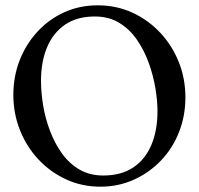

<svg xmlns="http://www.w3.org/2000/svg" viewBox="-20 -691 747 722"><path d="M347.8 -671Q417.8 -671 477.6 -643.5Q537.5 -616 582.5 -568Q627.5 -520 652.4 -457.5Q677.2 -395 677.2 -325Q677.2 -255 652.9 -193.5Q628.5 -132 584.5 -86.5Q540.5 -41 482.6 -15Q424.8 11 357.8 11Q287.8 11 228.4 -16.5Q169 -44 124.5 -91.5Q80 -139 55.1 -201.5Q30.2 -264 30.2 -334Q30.2 -403 53.6 -463.5Q77 -524 120 -571Q163 -618 220.9 -644.5Q278.8 -671 347.8 -671ZM336.5 -629Q270.2 -629 225.4 -598.8Q180.5 -568.5 157.4 -514.1Q134.2 -459.8 134.2 -386.8Q134.2 -343.5 142.2 -294.9Q150.2 -246.2 167.8 -199.6Q185.2 -153 212.6 -114.6Q240 -76.2 278.6 -53.6Q317.2 -31 368.2 -31Q436.5 -31 481.8 -61.8Q527 -92.5 549.6 -146.9Q572.2 -201.2 572.2 -272.2Q572.2 -311.5 564.4 -359.1Q556.5 -406.8 539.4 -454.4Q522.2 -502 495 -541.5Q467.8 -581 428.5 -605Q389.2 -629 336.5 -629Z"/></svg>

Font: Young Serif Light
Style: Regular
Weight: 300
Designer: Bastien Sozeau
Foundry: NBR — Bastien Sozeau
Version: Version 5.001